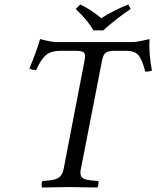

<svg xmlns="http://www.w3.org/2000/svg" viewBox="-20 -832 696 854"><path d="M229 -645H563Q579.1 -645 591.6 -647Q604 -648.9 618.9 -652.3Q633.8 -655.8 645 -658.2Q641.1 -595.2 655.8 -518.1Q643.6 -513.2 626 -513.2Q612.8 -566.4 595.9 -586.2Q579.1 -606 542 -606H487.8Q461.9 -606 450.4 -597.4Q439 -588.9 434.1 -564L338.9 -76.2Q335 -53.2 344.5 -43.2Q354 -33.2 382.8 -29.8L417 -26.9Q418.9 -22.9 417.5 -12Q416 -1 414.1 2Q326.2 0 287.1 0Q257.3 0 167 2Q164.1 -4.9 165 -14.4Q166 -23.9 168.9 -26.9L200.2 -29.8Q230 -32.7 243.4 -43.5Q256.8 -54.2 262.2 -76.2L356.9 -566.9Q360.8 -589.8 353.5 -597.9Q346.2 -606 316.9 -606H248Q208.5 -606 185.5 -587.9Q162.6 -569.8 141.1 -520.5Q122.1 -520.5 110.8 -527.3Q145 -609.9 158.2 -658.2Q161.1 -657.2 187.5 -651.1Q213.9 -645 229 -645ZM396 -696.8Q370.1 -741.7 316.9 -792L336.9 -812Q388.7 -787.1 430.2 -751Q493.2 -790 550.8 -812L561 -792Q501 -752 439 -696.8Z"/></svg>

Font: Linux Libertine
Style: Italic
Weight: 400
Italic angle: -12°
Designer: Philipp H. Poll
Foundry: Philipp H. Poll
Version: Version 5.1.6 ; ttfautohint (v0.9)